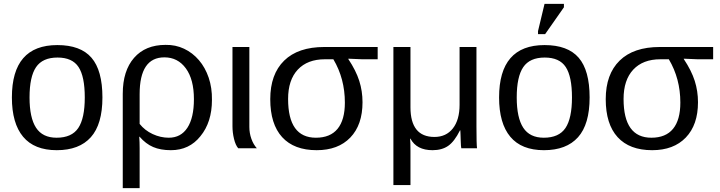

<svg xmlns="http://www.w3.org/2000/svg" viewBox="-20 -773 3753 1001"><path d="M514 -265Q514 -125 453.5 -57.5Q393 10 276 10Q159 10 100.5 -60Q42 -130 42 -265Q42 -538 279 -538Q400 -538 457 -472Q514 -406 514 -265ZM422 -265Q422 -374 389.5 -423.5Q357 -473 280 -473Q202 -473 168 -423Q134 -373 134 -265Q134 -159 168 -107Q202 -55 275 -55Q354 -55 388 -105.5Q422 -156 422 -265Z M1085 -252Q1085 -136 1025 -63Q967 10 871 10Q817 10 778.5 -6.5Q740 -23 708 -60H706Q707 -46 707.5 -31Q708 -16 708 0V208H620V-284Q620 -404 679 -471.5Q738 -539 843 -539Q895 -540 939.5 -519Q984 -498 1017 -459.5Q1050 -421 1068 -368Q1086 -315 1085 -252ZM991 -256Q991 -359 949 -416.5Q907 -474 837 -474Q708 -474 708 -282V-127Q735 -93 776 -74Q817 -55 860 -55Q923 -55 957 -107Q991 -159 991 -256Z M1222 0Q1208 -16 1200 -49Q1192 -82 1192 -115V-528H1280V-111Q1280 -79 1290.5 -49.5Q1301 -20 1319 0Z M1870 -240Q1870 -122 1806.5 -56Q1743 10 1631 10Q1513 10 1451 -58Q1389 -126 1389 -256Q1389 -386 1461.5 -457Q1534 -528 1671 -528H1949V-464H1868L1796 -467V-465Q1836 -405 1853 -351.5Q1870 -298 1870 -240ZM1778 -238Q1778 -363 1718 -464H1674Q1583 -464 1532.5 -410Q1482 -356 1482 -257Q1482 -55 1627 -55Q1702 -55 1740 -101.5Q1778 -148 1778 -238Z M2385 0Q2383 -6 2382 -40Q2381 -57 2381 -70Q2381 -83 2380 -93H2378Q2349 -35 2316.5 -12.5Q2284 10 2235 10Q2152 10 2120 -50H2118Q2119 -39 2119.5 -24.5Q2120 -10 2120 10V192H2031V-528H2120V-214Q2120 -59 2245 -59Q2306 -59 2341 -103.5Q2376 -148 2376 -227V-528H2464V-114Q2464 -21 2467 0Z M3054 -265Q3054 -125 2993.5 -57.5Q2933 10 2816 10Q2699 10 2640.5 -60Q2582 -130 2582 -265Q2582 -538 2819 -538Q2940 -538 2997 -472Q3054 -406 3054 -265ZM2962 -265Q2962 -374 2929.5 -423.5Q2897 -473 2820 -473Q2742 -473 2708 -423Q2674 -373 2674 -265Q2674 -159 2708 -107Q2742 -55 2815 -55Q2894 -55 2928 -105.5Q2962 -156 2962 -265ZM2785 -595V-611L2819 -753H2920V-735L2822 -595Z M3619 -240Q3619 -122 3555.5 -56Q3492 10 3380 10Q3262 10 3200 -58Q3138 -126 3138 -256Q3138 -386 3210.5 -457Q3283 -528 3420 -528H3698V-464H3617L3545 -467V-465Q3585 -405 3602 -351.5Q3619 -298 3619 -240ZM3527 -238Q3527 -363 3467 -464H3423Q3332 -464 3281.5 -410Q3231 -356 3231 -257Q3231 -55 3376 -55Q3451 -55 3489 -101.5Q3527 -148 3527 -238Z"/></svg>

Font: Libra Sans
Style: Regular
Weight: 400
Foundry: Context Ltd
Version: Version 1.000; ttfautohint (v1.3)